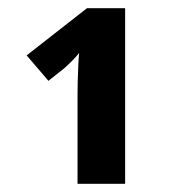

<svg xmlns="http://www.w3.org/2000/svg" viewBox="-20 -864 419 468"><path d="M285 -844V-416H169V-634Q169 -647 169.5 -668Q170 -689 171 -708.5Q172 -728 173 -735Q167 -727 155.5 -715.5Q144 -704 136 -697L98 -667L45 -729L192 -844Z"/></svg>

Font: Noto IKEA Latin
Style: Bold
Weight: 700
Designer: Monotype Design Team
Foundry: Monotype Imaging Inc.
Version: Version 1.0